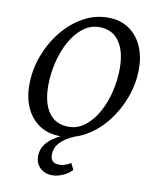

<svg xmlns="http://www.w3.org/2000/svg" viewBox="-95 -727 827 1024"><g transform="rotate(10 319.0 -215.0)"><path d="M265 12Q199 12 152 -19Q105 -50 80 -104Q55 -158 55 -229Q55 -310 83 -386Q111 -462 160 -523Q209 -584 272.5 -619.5Q336 -655 406 -655Q472 -655 518.5 -624.5Q565 -594 590.5 -539.5Q616 -485 616 -414Q616 -334 588 -258Q560 -182 511.5 -121Q463 -60 399.5 -24Q336 12 265 12ZM299 -45Q348 -45 388 -76Q428 -107 456.5 -158.5Q485 -210 500 -272.5Q515 -335 515 -398Q515 -492 477.5 -544.5Q440 -597 372 -597Q321 -597 281 -565.5Q241 -534 213 -482.5Q185 -431 170 -368.5Q155 -306 155 -243Q155 -149 192 -97Q229 -45 299 -45ZM259 225Q218 225 192.5 200.5Q167 176 167 137Q167 89 205.5 53Q244 17 331 -17L344 0Q238 43 238 117Q238 163 286 163Q315 163 348 143L365 177Q348 197 317.5 211Q287 225 259 225Z"/></g></svg>

Font: Petrona Medium
Style: Italic
Weight: 500
Italic angle: -9°
Designer: Ringo R. Seeber
Foundry: Ringo R. Seeber
Version: Version 2.001; ttfautohint (v1.8.3)